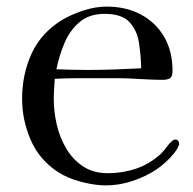

<svg xmlns="http://www.w3.org/2000/svg" viewBox="-20 -558 585 582"><path d="M408 -351Q407 -392 401 -429.5Q395 -467 372 -491.5Q349 -516 297 -516Q250 -516 220.5 -490.5Q191 -465 175 -426.5Q159 -388 151 -348Q176 -347 200 -346.5Q224 -346 248 -346Q288 -346 328 -347.5Q368 -349 408 -351ZM523 -122Q523 -117 521 -116Q518 -106 506.5 -92Q495 -78 481 -65.5Q467 -53 458 -47Q425 -24 383.5 -10Q342 4 301 4Q267 4 225.5 -7Q184 -18 155 -37Q99 -74 73 -134Q47 -194 47 -259Q47 -333 76 -396Q105 -459 169 -498Q198 -515 234 -526.5Q270 -538 303 -538Q362 -538 407 -514Q452 -490 477.5 -446.5Q503 -403 503 -343Q503 -326 495.5 -321Q488 -316 473 -316Q453 -316 433 -317Q413 -318 393 -319Q365 -321 337.5 -321Q310 -321 282 -321Q248 -321 214 -321Q180 -321 146 -319Q145 -303 144 -288Q143 -273 143 -257Q143 -220 152 -180.5Q161 -141 181 -107.5Q201 -74 232 -53.5Q263 -33 307 -33Q352 -33 393 -47Q434 -61 468 -92Q477 -101 484.5 -111.5Q492 -122 501 -130Q506 -135 512 -135Q517 -135 520 -131Q523 -127 523 -122Z"/></svg>

Font: Kaisei Decol
Style: Regular
Weight: 400
Designer: Font-Kai, 金井和夫
Foundry: KAZUO KANAI
Version: Version 5.003